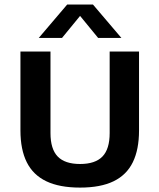

<svg xmlns="http://www.w3.org/2000/svg" viewBox="-20 -823 706 850"><path d="M334.5 7.5Q243.5 7.5 185 -20.5Q126.5 -48.5 98.5 -104.8Q70.5 -161 70.5 -245.5V-595H203.5V-234Q203.5 -163 235.5 -130Q267.5 -97 334.5 -97Q401.5 -97 433.5 -130Q465.5 -163 465.5 -234V-595H595.5V-245.5Q595.5 -161 568 -104.8Q540.5 -48.5 482.8 -20.5Q425 7.5 334.5 7.5ZM151.5 -655 277.5 -803H391.5L517.5 -655H414.5L323.5 -766H345.5L254.5 -655Z"/></svg>

Font: Encode Sans SC Condensed Thin SemiBold
Style: Regular
Weight: 600
Version: Version 3.002